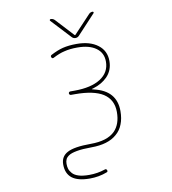

<svg xmlns="http://www.w3.org/2000/svg" viewBox="-118 -1072 1236 1379"><g transform="rotate(-10 500.0 -382.5)"><path d="M424.8 206.1Q337.9 206.1 294.9 172.9Q252.9 139.6 252.9 73.2Q252.9 15.6 301.8 -10.7Q351.6 -38.1 473.6 -38.1Q594.7 -38.1 650.4 -93.8Q698.2 -142.6 698.2 -231.4Q698.2 -321.3 628.9 -366.2Q560.5 -409.2 424.8 -409.2H394.5Q389.6 -409.2 385.7 -413.1Q381.8 -417 381.8 -422.4Q381.8 -427.7 385.7 -431.2Q389.6 -434.6 394.5 -434.6H424.8Q546.9 -434.6 615.2 -478.5Q683.6 -522.5 683.6 -601.6Q683.6 -666 633.8 -701.2Q585 -736.3 498 -736.3Q443.4 -736.3 402.3 -725.6Q366.2 -717.8 319.3 -693.4Q307.6 -687.5 302.7 -699.2Q296.9 -710.9 308.6 -716.8Q357.4 -742.2 396.5 -752Q440.4 -762.7 498 -762.7Q594.7 -762.7 652.3 -718.8Q680.7 -697.3 694.8 -668Q709 -638.7 709 -601.6Q709 -533.2 664.1 -487.3Q624 -447.3 563.5 -428.7L549.8 -424.8Q548.8 -424.8 549.3 -423.8Q549.8 -422.9 549.8 -422.9L563.5 -418.9Q644.5 -400.4 684.6 -354Q724.6 -307.6 724.6 -233.4Q724.6 -178.7 708 -137.7Q692.4 -96.7 660.2 -69.3Q596.7 -12.7 473.6 -12.7Q408.2 -12.7 366.2 -4.9Q324.2 2.9 306.6 15.6Q288.1 28.3 283.2 42Q277.3 54.7 277.3 73.2Q277.3 93.8 282.2 109.4Q287.1 126 301.8 142.6Q316.4 160.2 346.7 169.9Q376 179.7 424.8 179.7Q485.4 179.7 540 161.1Q551.8 156.2 556.6 168Q561.5 179.7 549.8 183.6Q491.2 206.1 424.8 206.1ZM471.7 -817.4 339.8 -959Q337.9 -960.9 337.9 -962.9Q337.9 -964.8 338.9 -966.8Q340.8 -970.7 345.7 -970.7Q362.3 -970.7 374 -959L495.1 -828.1Q498 -825.2 501 -828.1L624 -959Q634.8 -970.7 651.4 -970.7Q655.3 -970.7 657.2 -966.8Q658.2 -964.8 658.2 -962.9Q658.2 -960.9 656.2 -959L524.4 -817.4Q513.7 -805.7 498 -805.7Q482.4 -805.7 471.7 -817.4Z"/></g></svg>

Font: Rounded-L Mgen+ 2m thin
Style: Regular
Weight: 100
Designer: [Source Han Sans]
Ryoko NISHIZUKA  (kana & ideographs); Paul D. Hunt (Latin, Greek & Cyrillic); Wenlong ZHANG  (bopomofo
Version: Version 1.059.20150602